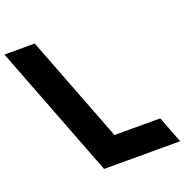

<svg xmlns="http://www.w3.org/2000/svg" viewBox="-394 -972 1137 1119"><g transform="rotate(-20 174.5 -412.5)"><path d="M-64.8 -825H-252.8L65 0H537L473.4 -165H189.4Z"/></g></svg>

Font: Hussar
Style: BdOpOblFour
Weight: 700
Foundry: Cannot Into Space Fonts
Version: Version 2.00